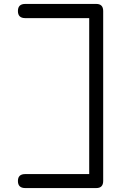

<svg xmlns="http://www.w3.org/2000/svg" viewBox="-20 -884 665 975"><path d="M469 71C492.3 71 504 59 504 35V-828C504 -852 492.3 -864 469 -864H108C83.3 -864 71 -852 71 -828C71 -804 83.3 -792 108 -792H433V0H108C83.3 0 71 11.7 71 35C71 59 83.3 71 108 71H311Z"/></svg>

Font: Semi-Coder
Style: Regular
Weight: 400
Version: 0.1000